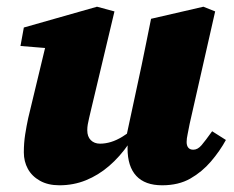

<svg xmlns="http://www.w3.org/2000/svg" viewBox="-20 -536 697 572"><path d="M157 16Q123 16 99 2.5Q75 -11 63 -33Q51 -55 51 -82Q51 -110 55 -135.5Q59 -161 64 -184L121 -421L164 -389L41 -399L51 -454L269 -516L321 -502L251 -208Q248 -195 245.5 -184.5Q243 -174 241.5 -165.5Q240 -157 240 -148Q240 -129 250.5 -118.5Q261 -108 278 -108Q294 -108 310.5 -113Q327 -118 345 -129Q363 -140 383 -156L393 -108H364Q337 -69 305 -41.5Q273 -14 236 1Q199 16 157 16ZM463 16Q412 16 386 -12Q360 -40 360 -94Q360 -102 361 -109Q362 -116 363 -123H355L402 -342Q409 -377 416 -410.5Q423 -444 430 -480L586 -516L621 -502L545 -167Q542 -150 539 -136.5Q536 -123 536 -113Q536 -102 541 -96Q546 -90 556 -90Q569 -90 580.5 -103.5Q592 -117 612 -145L653 -119Q635 -86 608.5 -55Q582 -24 547 -4Q512 16 463 16Z"/></svg>

Font: Source Serif 4 Black
Style: Italic
Weight: 900
Italic angle: -12°
Designer: Frank Grießhammer
Foundry: Adobe Systems Incorporated
Version: Version 4.004;hotconv 1.0.116;makeotfexe 2.5.65601